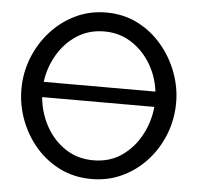

<svg xmlns="http://www.w3.org/2000/svg" viewBox="-52 -768 863 827"><g transform="rotate(5 380.0 -355.0)"><path d="M373 5Q298 5 237 -25Q176 -55 131.5 -106.5Q87 -158 63 -222.5Q39 -287 39 -355Q39 -426 64.5 -490.5Q90 -555 135.5 -605.5Q181 -656 242 -685.5Q303 -715 375 -715Q450 -715 511 -684Q572 -653 616 -601Q660 -549 684 -485Q708 -421 708 -354Q708 -283 683 -218.5Q658 -154 612.5 -103.5Q567 -53 506 -24Q445 5 373 5ZM374 -633Q306 -633 254.5 -599Q203 -565 171.5 -510.5Q140 -456 132 -394H615Q607 -459 574.5 -513Q542 -567 490.5 -600Q439 -633 374 -633ZM374 -76Q445 -76 497 -112.5Q549 -149 579.5 -206.5Q610 -264 616 -328H131Q137 -261 168.5 -203.5Q200 -146 252.5 -111Q305 -76 374 -76Z"/></g></svg>

Font: Raleway Medium
Style: Regular
Weight: 500
Designer: Matt McInerney, Pablo Impallari, Rodrigo Fuenzalida
Foundry: Matt McInerney, Pablo Impallari, Rodrigo Fuenzalida
Version: Version 4.026